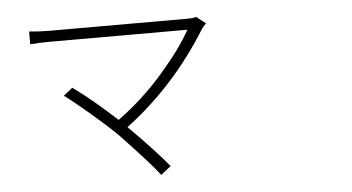

<svg xmlns="http://www.w3.org/2000/svg" viewBox="-49 -755 1599 872"><g transform="rotate(-5 750.0 -318.5)"><path d="M873 -668.9 915 -635.7Q902.3 -623 894.5 -612.3Q741.2 -364.3 518.6 -197.3Q642.6 -73.2 698.2 -3.9L652.3 32.2Q613.3 -20.5 476.6 -164.1Q432.6 -208 356.9 -272.5Q281.2 -336.9 243.2 -364.3L284.2 -397.5Q374 -333 481.4 -233.4Q596.7 -317.4 689.9 -424.8Q783.2 -532.2 828.1 -614.3H205.1Q148.4 -614.3 111.3 -610.4V-668.9Q158.2 -664.1 205.1 -664.1H826.2Q861.3 -664.1 873 -668.9Z"/></g></svg>

Font: Bpmf Zihi Sans Light
Style: Light
Weight: 300
Foundry: But Ko
Version: Version 1.320